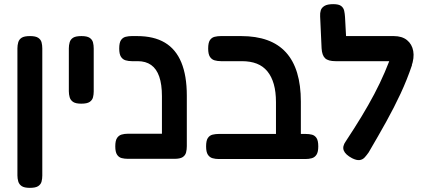

<svg xmlns="http://www.w3.org/2000/svg" viewBox="-20 -757 2047 926"><path d="M124 149Q97 149 84.5 140.5Q72 132 68 118Q64 104 64 89V-524Q64 -539 68 -553Q72 -567 84.5 -575Q97 -583 125 -583Q152 -583 164.5 -574.5Q177 -566 180.5 -552.5Q184 -539 184 -523V90Q184 105 180.5 118.5Q177 132 164.5 140.5Q152 149 124 149Z M372 -257Q345 -257 332.5 -265.5Q320 -274 316 -288Q312 -302 312 -317V-524Q312 -539 316 -553Q320 -567 332.5 -575Q345 -583 373 -583Q400 -583 412.5 -574.5Q425 -566 428.5 -552.5Q432 -539 432 -523V-316Q432 -301 428.5 -287.5Q425 -274 412.5 -265.5Q400 -257 372 -257Z M821 9Q795 9 782 1.5Q769 -6 765 -18.5Q761 -31 761 -45V-293Q761 -350 748 -387.5Q735 -425 709 -443.5Q683 -462 644 -462H616Q600 -462 586 -466Q572 -470 563.5 -483Q555 -496 555 -523Q555 -551 563.5 -563.5Q572 -576 586 -579.5Q600 -583 615 -583H641Q722 -583 775 -551.5Q828 -520 854.5 -456Q881 -392 881 -296V-52Q881 -36 877.5 -22Q874 -8 861.5 0.5Q849 9 821 9ZM597 9Q581 9 567 5.5Q553 2 544.5 -11Q536 -24 536 -51Q536 -79 544.5 -91.5Q553 -104 566.5 -108Q580 -112 596 -112H827L826 9Z M1371 10Q1345 10 1332 2.5Q1319 -5 1315 -18Q1311 -31 1311 -45V-264Q1311 -314 1300.5 -351Q1290 -388 1269.5 -413Q1249 -438 1218.5 -450Q1188 -462 1146 -462H1046Q1029 -462 1015 -466Q1001 -470 992.5 -483Q984 -496 984 -523Q984 -551 992.5 -563.5Q1001 -576 1015 -579.5Q1029 -583 1045 -583H1143Q1215 -583 1269 -563.5Q1323 -544 1359 -504.5Q1395 -465 1413 -405.5Q1431 -346 1431 -267V-52Q1431 -35 1427.5 -21Q1424 -7 1411.5 1.5Q1399 10 1371 10ZM1036 10Q1019 10 1005 6Q991 2 982.5 -11Q974 -24 974 -51Q974 -79 982.5 -91.5Q991 -104 1005 -107.5Q1019 -111 1035 -111H1454Q1471 -111 1484.5 -107.5Q1498 -104 1506.5 -91.5Q1515 -79 1515 -51Q1515 -24 1506.5 -11Q1498 2 1484 6Q1470 10 1453 10Z M1678 6Q1646 -11 1638 -31Q1630 -51 1648 -76Q1689 -138 1723 -194Q1757 -250 1785 -303Q1813 -356 1835.5 -408.5Q1858 -461 1877 -515L1967 -443Q1943 -372 1912 -305.5Q1881 -239 1843 -170.5Q1805 -102 1758 -22Q1749 -9 1739 2Q1729 13 1714.5 15Q1700 17 1678 6ZM1964 -436 1884 -462H1598Q1563 -462 1548 -476Q1533 -490 1531 -524L1524 -678Q1523 -694 1527 -707Q1531 -720 1545 -728.5Q1559 -737 1587 -737Q1614 -737 1625.5 -728Q1637 -719 1640 -705Q1643 -691 1644 -675L1649 -583H1879Q1919 -583 1943 -563.5Q1967 -544 1973 -511Q1979 -478 1964 -436Z"/></svg>

Font: Fredoka Medium
Style: Regular
Weight: 500
Designer: Ben Nathan
Foundry: Milena B. Brandão, Ben Nathan
Version: Version 2.001